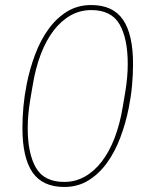

<svg xmlns="http://www.w3.org/2000/svg" viewBox="-20 -730 580 762"><path d="M235 12Q149 12 109 -46Q69 -104 69 -222Q69 -264 73 -307.5Q77 -351 86 -396Q98 -457 119.5 -514Q141 -571 172.5 -614.5Q204 -658 246 -684Q288 -710 342 -710Q428 -710 468 -652Q508 -594 508 -476Q508 -434 504 -390.5Q500 -347 491 -302Q479 -241 457.5 -184Q436 -127 404.5 -83.5Q373 -40 331 -14Q289 12 235 12ZM235 -8Q279 -8 316.5 -29Q354 -50 384 -89Q414 -128 435 -183Q456 -238 467 -305L477 -364Q482 -394 484.5 -422Q487 -450 487 -476Q487 -577 454.5 -633.5Q422 -690 342 -690Q298 -690 260.5 -669Q223 -648 193 -609Q163 -570 142 -515Q121 -460 110 -393L100 -334Q95 -304 92.5 -276Q90 -248 90 -222Q90 -121 122.5 -64.5Q155 -8 235 -8Z"/></svg>

Font: IBM Plex Sans Cond Thin
Style: Italic
Weight: 100
Width: 3
Italic angle: -11°
Designer: Mike Abbink, Paul van der Laan, Pieter van Rosmalen
Foundry: Bold Monday
Version: Version 1.3